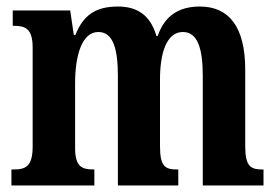

<svg xmlns="http://www.w3.org/2000/svg" viewBox="-20 -568 847 588"><path d="M15 0H269V-49H267C230 -49 210 -58 210 -115V-313C210 -396 230 -470 281 -470C326 -470 341 -420 341 -335V0H526V-49H522C486 -49 470 -58 470 -120V-325C470 -403 489 -470 540 -470C585 -470 601 -420 601 -335V0H787V-49H784C748 -49 731 -58 731 -120V-354C731 -489 679 -548 592 -548C527 -548 484 -519 463 -458H459C440 -523 399 -548 341 -548C270 -548 234 -519 211 -461H206L195 -536H19V-489H22C58 -489 80 -480 80 -422V-119C80 -58 58 -49 22 -49H15Z"/></svg>

Font: Noto Serif Bengali ExtraCondensed
Style: Bold
Weight: 700
Width: 2
Designer: Juan Bruce, Universal Thirst, Indian Type Foundry and the Monotype Design Team.
Foundry: Monotype Imaging Inc.
Version: Version 2.003